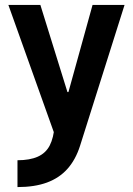

<svg xmlns="http://www.w3.org/2000/svg" viewBox="-20 -540 540 780"><path d="M51 111Q101 111 133.5 96.5Q166 82 182 51Q198 20 202 -31L209 26L14 -520H144L254 -166H258L356 -520H486L305 53Q287 109 254 146Q221 183 171 201.5Q121 220 51 220Z"/></svg>

Font: M PLUS 1 Code SemiBold
Style: Regular
Weight: 600
Designer: Coji Morishita
Foundry: UNDERFOREST DESIGN
Version: Version 1.005